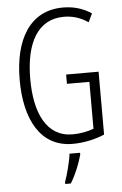

<svg xmlns="http://www.w3.org/2000/svg" viewBox="-62 -767 657 1031"><g transform="rotate(-5 266.5 -251.5)"><path d="M303 -364V-314H424V-61C392 -49 351 -41 310 -41C169 -41 109 -175 109 -356C109 -552 177 -674 318 -674C361 -674 404 -663 448 -633L470 -679C422 -711 371 -724 317 -724C138 -724 52 -573 52 -357C52 -146 131 10 306 10C362 10 424 -2 478 -25V-364ZM341 61H284C280 101 260 175 247 211V221H277C304 179 328 119 341 71Z"/></g></svg>

Font: Noto Sans UI Condensed Light
Style: Regular
Weight: 300
Width: 3
Designer: Monotype Design Team
Foundry: Monotype Imaging Inc.
Version: Version 1.901